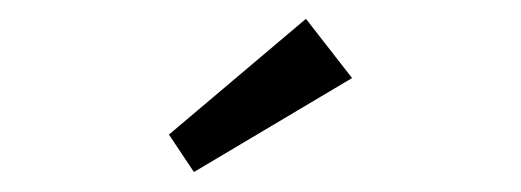

<svg xmlns="http://www.w3.org/2000/svg" viewBox="-20 -786 540 199"><path d="M181 -607.7 155.1 -646.5 297.1 -766.5 344.9 -705.1Z"/></svg>

Font: Lexend Medium
Style: Regular
Weight: 500
Designer: Bonnie Shaver-Troup, Thomas Jockin
Foundry: Lexend
Version: Version 1.005